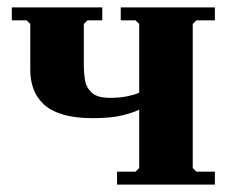

<svg xmlns="http://www.w3.org/2000/svg" viewBox="-20 -500 632 520"><path d="M502 -45 512 -35H562V0H297V-35H347L357 -45V-435L347 -445H307V-480H562V-445H512L502 -435ZM278 -235Q305 -235 326 -239.5Q347 -244 357 -249V-203Q341 -195 311 -187.5Q281 -180 231 -180Q183 -180 150 -190Q117 -200 98 -218Q79 -236 70.5 -259.5Q62 -283 62 -310V-435L52 -445H12V-480H257V-445H217L207 -435V-320Q207 -304 210 -284Q213 -264 228 -249.5Q243 -235 278 -235Z"/></svg>

Font: Brygada 1918
Style: Regular
Weight: 400
Designer: Mateusz Machalski | Borys Kosmynka | Przemek Hoffer
Foundry: NIEPODLEGLA 2018
Version: Version 3.006